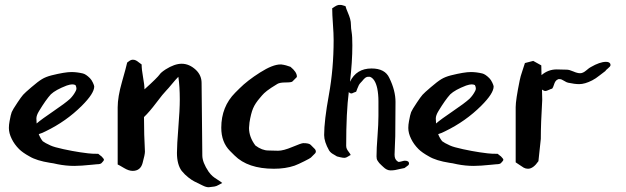

<svg xmlns="http://www.w3.org/2000/svg" viewBox="-20 -704 2580 791"><path d="M129.9 -215.8Q129.9 -212.9 130.4 -206.5Q130.9 -200.2 130.9 -195.3Q151.4 -212.9 199.7 -245.6Q248 -278.3 268.6 -296.9Q283.2 -311.5 292 -329.1Q294.9 -334 294.9 -339.8Q294.9 -345.7 291 -353.5Q285.2 -356.4 277.3 -356.4Q269.5 -356.4 254.9 -351.6Q209 -334 189.5 -315.4Q168.9 -293 140.6 -246.1Q129.9 -228.5 129.9 -215.8ZM398.4 -32.2Q393.6 -27.3 378.9 -27.3Q378.9 -27.3 359.4 -25.4Q312.5 -20.5 286.1 -20.5Q252 -20.5 217.8 -27.3Q210.9 -29.3 199.7 -31.2Q188.5 -33.2 186.5 -33.2Q130.9 -42 101.6 -59.6Q73.2 -75.2 58.6 -89.8Q39.1 -109.4 28.3 -131.8Q16.6 -155.3 16.6 -176.8Q16.6 -190.4 19.5 -205.1Q24.4 -232.4 28.3 -242.2Q32.2 -252 51.8 -281.2Q67.4 -304.7 75.2 -313.5Q83 -322.3 109.4 -344.7Q136.7 -368.2 152.8 -377.9Q168.9 -387.7 192.4 -393.6Q247.1 -407.2 274.4 -407.2Q296.9 -407.2 321.3 -401.4Q334 -398.4 350.6 -381.8Q357.4 -375 362.8 -363.3Q368.2 -351.6 368.2 -347.7Q368.2 -319.3 317.4 -268.6Q252.9 -204.1 168 -163.1Q155.3 -156.2 139.6 -151.4Q146.5 -133.8 156.2 -122.1Q165 -115.2 188.5 -104.5Q203.1 -97.7 241.7 -89.4Q280.3 -81.1 310.1 -76.7Q339.8 -72.3 342.8 -72.3Q358.4 -70.3 384.8 -70.3Q388.7 -66.4 392.6 -64Q396.5 -61.5 398.4 -59.6Q408.2 -49.8 408.2 -45.9Q408.2 -42 398.4 -32.2Z M567.4 -32.2Q558.6 0 526.4 0Q510.7 0 491.2 -11.7Q471.7 -23.4 464.8 -26.4V-261.7Q464.8 -304.7 482.4 -366.2Q500 -427.7 503.9 -446.3Q506.8 -448.2 511.2 -451.7Q515.6 -455.1 519.5 -456.5Q523.4 -458 527.3 -458Q534.2 -458 540 -455.1Q545.9 -452.1 552.2 -446.8Q558.6 -441.4 563.5 -438.5Q563.5 -418 569.3 -386.2Q575.2 -354.5 575.2 -335.9Q602.5 -360.4 618.2 -376Q633.8 -391.6 636.7 -396Q639.6 -400.4 645 -405.3Q650.4 -410.2 662.1 -418Q699.2 -441.4 728.5 -441.4Q759.8 -441.4 787.1 -416Q810.5 -393.6 810.5 -362.3Q810.5 -304.7 812 -213.4Q813.5 -122.1 813.5 -63.5Q813.5 -35.2 839.8 3.9Q847.7 14.6 855.5 21.5Q863.3 28.3 876 36.1Q888.7 43.9 895.5 49.8Q891.6 51.8 881.3 57.6Q871.1 63.5 863.3 64.5Q860.4 64.5 852.1 65.9Q843.8 67.4 839.8 67.4Q829.1 67.4 815.4 60.5Q790 47.9 780.8 43.5Q771.5 39.1 756.3 27.3Q741.2 15.6 728.5 0Q709 -26.4 709 -74.2Q709 -106.4 714.8 -179.2Q720.7 -252 720.7 -293.9Q720.7 -347.7 714.8 -387.7Q704.1 -377 688 -357.4Q671.9 -337.9 665 -331.1Q652.3 -318.4 624 -280.8Q595.7 -243.2 573.2 -221.7Q573.2 -180.7 574.2 -149.4Q575.2 -118.2 576.2 -101.6Q577.1 -85 577.1 -79.1Q577.1 -67.4 567.4 -32.2Z M1176.8 -428.7Q1203.1 -407.2 1203.1 -388.7Q1203.1 -386.7 1202.1 -385.7L1184.6 -368.2Q1180.7 -364.3 1156.7 -364.3Q1132.8 -364.3 1123 -358.4Q1093.8 -340.8 1080.1 -330.1Q1066.4 -319.3 1059.6 -311Q1052.7 -302.7 1051.8 -301.8Q1031.2 -278.3 1022.5 -257.3Q1013.7 -236.3 1007.8 -199.2Q1005.9 -183.6 1005.9 -176.8Q1005.9 -139.6 1032.2 -104.5Q1059.6 -84 1085.9 -84Q1091.8 -84 1105 -83.5Q1118.2 -83 1126 -83Q1147.5 -83 1184.6 -98.6Q1221.7 -114.3 1229.5 -114.3Q1252.9 -114.3 1259.8 -107.4L1277.3 -89.8Q1279.3 -87.9 1281.2 -82V-80.1Q1281.2 -75.2 1278.3 -72.3L1260.7 -54.7Q1257.8 -51.8 1233.4 -39.6Q1209 -27.3 1193.4 -21.5Q1156.2 -8.8 1108.4 -8.8Q1001 -8.8 946.3 -63.5L927.7 -82Q891.6 -118.2 891.6 -177.7Q891.6 -264.6 949.2 -322.3L966.8 -339.8Q999 -372.1 1051.3 -405.3Q1103.5 -438.5 1135.7 -438.5Q1141.6 -438.5 1144.5 -437.5Q1145.5 -437.5 1148.4 -437Q1151.4 -436.5 1158.7 -434.6Q1166 -432.6 1176.8 -428.7Z M1348.6 -669.9Q1351.6 -671.9 1359.9 -677.2Q1368.2 -682.6 1375 -683.6Q1381.8 -683.6 1384.8 -683.6Q1387.7 -683.6 1393.6 -681.6Q1399.4 -679.7 1403.3 -678.7Q1406.2 -668 1412.6 -653.3Q1418.9 -638.7 1422.4 -626.5Q1425.8 -614.3 1425.8 -600.6Q1425.8 -587.9 1428.7 -571.3Q1431.6 -554.7 1431.6 -516.6Q1431.6 -449.2 1421.9 -367.2Q1448.2 -421.9 1510.7 -421.9Q1566.4 -421.9 1584 -382.8Q1609.4 -331.1 1609.4 -284.2Q1609.4 -256.8 1608.9 -213.4Q1608.4 -169.9 1608.4 -142.6Q1608.4 -127 1606.9 -104.5Q1605.5 -82 1605.5 -66.4Q1605.5 -46.9 1618.2 -39.1Q1620.1 -35.2 1632.3 -38.6Q1644.5 -42 1647.5 -42Q1665 -42 1665 -30.3Q1665 -26.4 1662.1 -23.4Q1659.2 -20.5 1653.8 -17.1Q1648.4 -13.7 1646.5 -11.7Q1638.7 -10.7 1627.4 -7.8Q1616.2 -4.9 1607.4 -3.4Q1598.6 -2 1588.9 -2Q1573.2 -2 1558.6 -16.6Q1557.6 -17.6 1550.8 -23.9Q1543.9 -30.3 1542.5 -32.2Q1541 -34.2 1537.1 -39.6Q1533.2 -44.9 1532.2 -49.3Q1531.2 -53.7 1531.2 -59.6Q1531.2 -91.8 1535.2 -142.6Q1539.1 -193.4 1539.1 -226.6V-287.1Q1539.1 -315.4 1534.2 -339.8Q1525.4 -379.9 1503.9 -387.7Q1503.9 -387.7 1497.1 -387.7Q1493.2 -387.7 1489.7 -386.2Q1486.3 -384.8 1482.9 -381.8Q1479.5 -378.9 1477.5 -376.5Q1475.6 -374 1471.7 -369.6Q1467.8 -365.2 1465.8 -363.3Q1460.9 -358.4 1458 -352.5Q1455.1 -346.7 1452.1 -338.9Q1449.2 -331.1 1447.3 -326.2Q1443.4 -325.2 1438 -322.8Q1432.6 -320.3 1430.2 -319.3Q1427.7 -318.4 1421.9 -320.3Q1418.9 -322.3 1417 -325.2Q1406.2 -242.2 1406.2 -103.5Q1406.2 -95.7 1409.2 -89.8Q1412.1 -84 1417.5 -77.1Q1422.9 -70.3 1424.8 -65.4Q1421.9 -64.5 1413.6 -59.1Q1405.3 -53.7 1399.4 -53.7Q1392.6 -53.7 1381.8 -56.2Q1371.1 -58.6 1368.2 -59.6Q1364.3 -62.5 1356.9 -66.4Q1349.6 -70.3 1344.7 -74.2Q1339.8 -78.1 1335.9 -84Q1315.4 -120.1 1315.4 -147.5Q1315.4 -206.1 1335 -313.5Q1354.5 -420.9 1354.5 -539.1Q1354.5 -564.5 1351.6 -604.5Q1348.6 -644.5 1348.6 -669.9Z M1775.4 -215.8Q1775.4 -212.9 1775.9 -206.5Q1776.4 -200.2 1776.4 -195.3Q1796.9 -212.9 1845.2 -245.6Q1893.6 -278.3 1914.1 -296.9Q1928.7 -311.5 1937.5 -329.1Q1940.4 -334 1940.4 -339.8Q1940.4 -345.7 1936.5 -353.5Q1930.7 -356.4 1922.9 -356.4Q1915 -356.4 1900.4 -351.6Q1854.5 -334 1835 -315.4Q1814.5 -293 1786.1 -246.1Q1775.4 -228.5 1775.4 -215.8ZM2043.9 -32.2Q2039.1 -27.3 2024.4 -27.3Q2024.4 -27.3 2004.9 -25.4Q1958 -20.5 1931.6 -20.5Q1897.5 -20.5 1863.3 -27.3Q1856.4 -29.3 1845.2 -31.2Q1834 -33.2 1832 -33.2Q1776.4 -42 1747.1 -59.6Q1718.8 -75.2 1704.1 -89.8Q1684.6 -109.4 1673.8 -131.8Q1662.1 -155.3 1662.1 -176.8Q1662.1 -190.4 1665 -205.1Q1669.9 -232.4 1673.8 -242.2Q1677.7 -252 1697.3 -281.2Q1712.9 -304.7 1720.7 -313.5Q1728.5 -322.3 1754.9 -344.7Q1782.2 -368.2 1798.3 -377.9Q1814.5 -387.7 1837.9 -393.6Q1892.6 -407.2 1919.9 -407.2Q1942.4 -407.2 1966.8 -401.4Q1979.5 -398.4 1996.1 -381.8Q2002.9 -375 2008.3 -363.3Q2013.7 -351.6 2013.7 -347.7Q2013.7 -319.3 1962.9 -268.6Q1898.4 -204.1 1813.5 -163.1Q1800.8 -156.2 1785.2 -151.4Q1792 -133.8 1801.8 -122.1Q1810.5 -115.2 1834 -104.5Q1848.6 -97.7 1887.2 -89.4Q1925.8 -81.1 1955.6 -76.7Q1985.4 -72.3 1988.3 -72.3Q2003.9 -70.3 2030.3 -70.3Q2034.2 -66.4 2038.1 -64Q2042 -61.5 2043.9 -59.6Q2053.7 -49.8 2053.7 -45.9Q2053.7 -42 2043.9 -32.2Z M2104.5 -35.2Q2104.5 -35.2 2104.5 -262.7Q2104.5 -292 2121.1 -373Q2124 -388.7 2131.8 -411.1Q2139.6 -433.6 2142.6 -444.3Q2164.1 -449.2 2176.8 -453.1Q2197.3 -441.4 2210 -434.6Q2210.9 -418 2210.9 -394.5Q2238.3 -418 2273.4 -418Q2279.3 -418 2293 -417.5Q2306.6 -417 2314.5 -417Q2325.2 -417 2341.8 -409.7Q2358.4 -402.3 2370.1 -402.3Q2381.8 -402.3 2395.5 -414.1Q2409.2 -425.8 2414.1 -427.7Q2451.2 -449.2 2476.6 -449.2Q2490.2 -449.2 2494.1 -441.4Q2495.1 -439.5 2495.1 -435.5Q2495.1 -430.7 2485.4 -422.9Q2475.6 -415 2473.6 -411.1Q2467.8 -407.2 2450.7 -393.6Q2433.6 -379.9 2419.9 -373Q2389.6 -357.4 2366.2 -357.4Q2347.7 -357.4 2320.3 -363.3Q2314.5 -364.3 2303.7 -371.1Q2293 -377.9 2287.1 -377.9Q2280.3 -377.9 2280.3 -377.9Q2272.5 -375 2268.6 -369.1Q2264.6 -363.3 2261.7 -353.5Q2258.8 -343.8 2254.9 -338.9Q2250 -337.9 2240.7 -333.5Q2231.4 -329.1 2226.6 -329.1Q2222.7 -329.1 2217.8 -332Q2213.9 -334 2212.9 -335Q2212.9 -327.1 2213.4 -313Q2213.9 -298.8 2213.9 -293Q2208 -195.3 2208 -131.8Q2202.1 -76.2 2198.2 -40Q2176.8 -8.8 2155.3 -8.8Q2145.5 -8.8 2137.7 -13.2Q2129.9 -17.6 2120.6 -24.4Q2111.3 -31.2 2104.5 -35.2Z"/></svg>

Font: Shelly2023
Style: Regular
Weight: 400
Version: Version 0.2